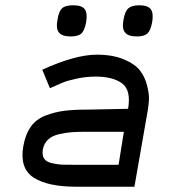

<svg xmlns="http://www.w3.org/2000/svg" viewBox="-20 -707 658 727"><path d="M248 -569Q215 -569 203 -584Q191 -599 198 -634Q203 -665 215.5 -676Q228 -687 257 -687Q290 -687 301 -672Q312 -657 306 -622Q300 -591 288 -580Q276 -569 248 -569ZM498 -569Q465 -569 453 -584.5Q441 -600 448 -634Q453 -664 466 -675.5Q479 -687 507 -687Q540 -687 551 -672Q562 -657 556 -622Q550 -591 538 -580Q526 -569 498 -569ZM268 0Q161 0 107.5 -34.5Q54 -69 68 -152Q76 -198 96.5 -227Q117 -256 152.5 -269.5Q188 -283 223.5 -287.5Q259 -292 314 -292L465 -295Q477 -366 442 -391.5Q407 -417 343 -417Q305 -417 269 -409Q233 -401 218 -394.5Q203 -388 169 -373L140 -443Q265 -500 347 -500Q407 -500 449.5 -482Q492 -464 510.5 -439.5Q529 -415 537 -383Q545 -351 544 -330.5Q543 -310 540 -292L489 0ZM278 -83H429L449 -208H304Q273 -208 252 -206.5Q231 -205 204 -199Q177 -193 161.5 -178Q146 -163 142 -140Q139 -119 147 -106.5Q155 -94 177.5 -89Q200 -84 214.5 -83.5Q229 -83 261 -83Q272 -83 278 -83Z"/></svg>

Font: Hermit LightItalic
Style: Regular
Weight: 300
Italic angle: -10°
Designer: Pablo Caro
Version: Version 2.000;PS 002.000;hotconv 1.0.88;makeotf.lib2.5.64775